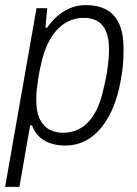

<svg xmlns="http://www.w3.org/2000/svg" viewBox="-31 -558 538 752"><path d="M-11 174 112 -526H154L147 -450H154Q183 -492 221.5 -515Q260 -538 305 -538Q353 -538 386 -520Q419 -502 436 -464Q453 -426 453 -365Q453 -339 451 -310Q449 -281 443 -250Q429 -166 398 -107.5Q367 -49 323.5 -18.5Q280 12 224 12Q195 12 169 4Q143 -4 124 -21.5Q105 -39 94 -67H87L45 174ZM215 -38Q255 -38 286.5 -57Q318 -76 341 -116Q364 -156 376 -217Q384 -249 388 -275.5Q392 -302 394 -324Q396 -346 396 -364Q396 -409 384 -436Q372 -463 350.5 -475.5Q329 -488 297 -488Q255 -488 221 -465.5Q187 -443 163.5 -401Q140 -359 128 -299Q122 -272 118.5 -249Q115 -226 113 -207Q111 -188 111 -170Q111 -117 126.5 -88.5Q142 -60 165.5 -49Q189 -38 215 -38Z"/></svg>

Font: Archivo SemiCondensed ExtraLight
Style: Italic
Weight: 250
Width: 4
Italic angle: -10°
Designer: Hector Gatti
Foundry: Omnibus-Type
Version: Version 2.001